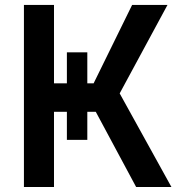

<svg xmlns="http://www.w3.org/2000/svg" viewBox="-20 -747 725 767"><path d="M247.2 -538V-414.1H195.7V-727.3H75.6V0H195.7V-300.4H247.2V-188.2H328.8V-300.4H362.6L523.8 0H664.8L458.1 -373.9L649.1 -727.3H507.8L354 -414.1H328.8V-538Z"/></svg>

Font: Magic Ui Pro Semi Bold
Style: Regular
Weight: 600
Designer: Stefan Endress, Andreas Faust
Version: Version 1.000;FEAKit 1.0